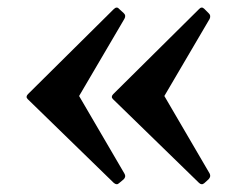

<svg xmlns="http://www.w3.org/2000/svg" viewBox="-20 -493 625 500"><path d="M498 -17Q505 -10 512 -16L523 -26Q530 -33 526 -41L408 -243L526 -444Q530 -453 523 -459L512 -470Q505 -477 498 -469L275 -248Q268 -241 274 -235ZM276 -17Q284 -10 290 -16L302 -26Q309 -33 304 -41L186 -243L304 -444Q309 -453 302 -459L290 -470Q284 -477 276 -469L53 -248Q46 -241 52 -235Z"/></svg>

Font: Hahmlet SemiBold
Style: Regular
Weight: 600
Version: Version 1.002